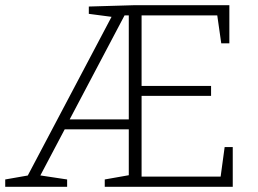

<svg xmlns="http://www.w3.org/2000/svg" viewBox="-20 -715 987 735"><path d="M0 0V-28L97 -45L81 -33L412 -660L419 -649L320 -662V-690L491 -695H858V-549H827L810 -668L823 -656H511L522 -667V-376L511 -386H788V-348H511L522 -360V-28L511 -39H836L823 -27L840 -152H871V0H381V-28L483 -46L473 -34V-231L484 -220H218L233 -230L129 -33L124 -45L237 -28V0ZM242 -249 235 -258H484L473 -248V-665L484 -656H447L461 -664Z"/></svg>

Font: Bitter Thin Light
Style: Regular
Weight: 300
Version: Version 2.002